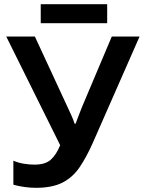

<svg xmlns="http://www.w3.org/2000/svg" viewBox="-20 -889 688 919"><path d="M425 -207Q394 -137 361 -88.5Q328 -40 279 -15Q230 10 152 10Q125 10 96.5 6Q68 2 44 -5V-120Q66 -110 93 -105.5Q120 -101 145 -101Q197 -101 223.5 -125Q250 -149 268 -194L10 -714H147L305 -373Q311 -360 321.5 -337Q332 -314 337 -297H342Q347 -312 356.5 -336Q366 -360 373 -378L515 -714H648ZM493 -869V-778H175V-869Z"/></svg>

Font: Noto Sans SemiBold
Style: Regular
Weight: 600
Designer: Monotype Design Team
Foundry: Monotype Imaging Inc.
Version: Version 2.007